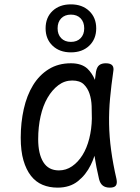

<svg xmlns="http://www.w3.org/2000/svg" viewBox="-20 -850 640 880"><path d="M244 10Q206 10 175 -3Q144 -16 122 -44Q100 -72 87.5 -115Q75 -158 75 -219Q75 -288 89 -350.5Q103 -413 131.5 -459.5Q160 -506 203.5 -533Q247 -560 305 -560Q353 -560 380 -536Q402 -515 415 -484Q417 -502 420 -521Q424 -543 435 -551.5Q446 -560 465 -560Q486 -560 494.5 -550.5Q503 -541 499 -521Q490 -459 484.5 -400Q479 -341 480 -282Q481 -223 489.5 -160.5Q498 -98 514 -29Q518 -9 511 0.5Q504 10 483.5 10Q463 10 451 0.5Q439 -9 434 -29Q421 -84 413 -136Q406 -114 396 -94Q374 -49 337 -19.5Q300 10 244 10ZM250 -69Q283 -69 310.5 -88Q338 -107 358 -139Q378 -171 389 -214.5Q400 -258 401 -306Q401 -333 400 -363.5Q399 -394 390.5 -420Q382 -446 364 -463.5Q346 -481 311 -481Q276 -481 247.5 -459.5Q219 -438 198 -402Q177 -366 166 -317Q155 -268 155 -212Q155 -145 178.5 -107Q202 -69 250 -69ZM305 -610Q253 -610 221 -640.5Q189 -671 189 -720Q189 -770 221 -800Q253 -830 305 -830Q357 -830 389 -799.5Q421 -769 421 -720Q421 -671 389 -640.5Q357 -610 305 -610ZM305 -658Q333 -658 349.5 -675Q366 -692 366 -720Q366 -749 349.5 -766Q333 -783 305 -783Q277 -783 260.5 -766Q244 -749 244 -720Q244 -692 260.5 -675Q277 -658 305 -658Z"/></svg>

Font: Maple Mono NL Light
Style: Regular
Weight: 300
Monospace: yes
Designer: subframe7536
Version: Version 7.000